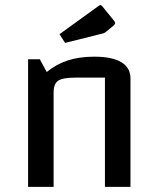

<svg xmlns="http://www.w3.org/2000/svg" viewBox="-20 -732 616 752"><path d="M90 0V-500H136L163 -450Q201 -481 246 -495.5Q291 -510 349 -510Q419 -510 455 -488.5Q491 -467 491 -425V0H391V-428H275Q226 -428 208 -416Q190 -404 190 -370V0ZM235 -564 213 -598 365 -708Q370 -712 373 -712Q377 -712 381 -707L424 -654Q431 -646 431 -642Q431 -637 424 -631L397 -609Q393 -605 388.5 -603Q384 -601 375 -599Z"/></svg>

Font: Changa
Style: Regular
Weight: 400
Designer: Eduardo Rodriguez Tunni
Foundry: Eduardo Rodriguez Tunni
Version: Version 3.003